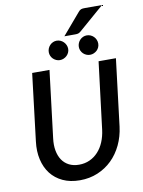

<svg xmlns="http://www.w3.org/2000/svg" viewBox="-112 -1145 911 1227"><g transform="rotate(-10 344.0 -531.0)"><path d="M317.5 -90.5Q355 -90.5 386.2 -104.8Q417.5 -119 441.2 -144.8Q465 -170.5 480 -206.2Q495 -242 500.5 -285L554 -720H666.5L613.5 -285Q605.5 -222 580 -168.2Q554.5 -114.5 514.5 -75.2Q474.5 -36 421.5 -13.8Q368.5 8.5 305.5 8.5Q242.5 8.5 195 -13.8Q147.5 -36 117.2 -75.2Q87 -114.5 74.8 -168.2Q62.5 -222 70.5 -285L123 -720H235.5L182.5 -285Q177 -242 183.5 -206.2Q190 -170.5 207.2 -144.8Q224.5 -119 252.2 -104.8Q280 -90.5 317.5 -90.5ZM638 -1070 473 -927Q463.5 -919 456 -917Q448.5 -915 437 -915H366.5L483 -1051.5Q488 -1058 492.5 -1061.5Q497 -1065 502 -1067Q507 -1069 513.2 -1069.5Q519.5 -1070 528 -1070ZM376.5 -832Q376.5 -819 371.2 -807.8Q366 -796.5 357.2 -788.2Q348.5 -780 337 -775Q325.5 -770 312.5 -770Q300 -770 288.8 -775Q277.5 -780 269 -788.2Q260.5 -796.5 255.5 -807.8Q250.5 -819 250.5 -832Q250.5 -845 255.5 -856.8Q260.5 -868.5 269 -877.2Q277.5 -886 288.8 -891Q300 -896 312.5 -896Q325.5 -896 337 -891Q348.5 -886 357.2 -877.2Q366 -868.5 371.2 -856.8Q376.5 -845 376.5 -832ZM571.5 -832Q571.5 -819 566.5 -807.8Q561.5 -796.5 552.8 -788.2Q544 -780 532.5 -775Q521 -770 508 -770Q495 -770 483.8 -775Q472.5 -780 464 -788.2Q455.5 -796.5 450.5 -807.8Q445.5 -819 445.5 -832Q445.5 -845 450.5 -856.8Q455.5 -868.5 464 -877.2Q472.5 -886 483.8 -891Q495 -896 508 -896Q521 -896 532.5 -891Q544 -886 552.8 -877.2Q561.5 -868.5 566.5 -856.8Q571.5 -845 571.5 -832Z"/></g></svg>

Font: Lato SemiBold
Style: Italic
Weight: 600
Italic angle: -7°
Designer: Lukasz Dziedzic with Adam Twardoch and Botio Nikoltchev
Foundry: tyPoland Lukasz Dziedzic
Version: Version 2.015; 2015-08-06; http://www.latofonts.com/